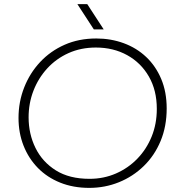

<svg xmlns="http://www.w3.org/2000/svg" viewBox="-20 -900 871 933"><path d="M414 13Q336 13 272.5 -12.5Q209 -38 164 -84Q119 -130 94.5 -192Q70 -254 70 -327Q70 -405 97.5 -475Q125 -545 175 -598.5Q225 -652 294 -682.5Q363 -713 448 -713Q519 -713 581.5 -690Q644 -667 690.5 -623Q737 -579 763.5 -516Q790 -453 790 -373Q790 -286 760.5 -215Q731 -144 678.5 -93Q626 -42 558 -14.5Q490 13 414 13ZM415 -31Q484 -31 543.5 -57Q603 -83 647.5 -129Q692 -175 717 -236.5Q742 -298 742 -371Q742 -461 703.5 -528Q665 -595 598 -632Q531 -669 446 -669Q373 -669 313 -642Q253 -615 209.5 -567.5Q166 -520 142.5 -459Q119 -398 119 -330Q119 -249 152.5 -181Q186 -113 251.5 -72Q317 -31 415 -31ZM436 -757 356 -880H404L484 -757Z"/></svg>

Font: MuseoModerno Thin ExtraLight
Style: Italic
Weight: 250
Italic angle: -9°
Version: Version 1.003